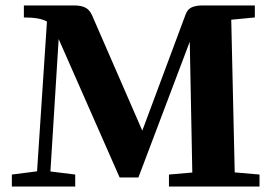

<svg xmlns="http://www.w3.org/2000/svg" viewBox="-20 -683 994 703"><path d="M23.4 0V-43.9L115.7 -55.7L151.9 -604Q127 -619.1 67.4 -619.1V-663.1H250.5Q277.3 -663.1 292.7 -655Q308.1 -647 316.9 -627.4L501 -204.6L659.7 -630.4Q666.5 -648.9 681.6 -656Q696.8 -663.1 723.1 -663.1H913.1V-619.1L826.7 -610.8L839.4 -51.8L930.2 -43.9V0H598.6V-43.9L684.1 -51.3L674.8 -530.3L486.8 -33.2H418L194.8 -540L164.6 -55.2L255.4 -43.9V0Z"/></svg>

Font: Elstob 6pt
Style: Bold
Weight: 700
Designer: Peter S. Baker
Version: Version 1.015